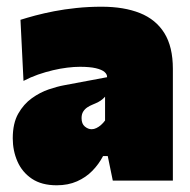

<svg xmlns="http://www.w3.org/2000/svg" viewBox="-20 -538 565 572"><path d="M149 14Q104 14 75 -5.5Q46 -25 32 -57Q18 -89 18 -126Q18 -170.5 34.2 -199.2Q50.5 -228 75 -245.5Q99.5 -263 125.5 -271.8Q151.5 -280.5 171 -284L299 -308Q299.5 -316.5 291.5 -323.5Q283.5 -330.5 265.5 -334.8Q247.5 -339 218 -339Q201 -339 180.5 -336.5Q160 -334 137.8 -328.8Q115.5 -323.5 93.2 -315.8Q71 -308 50 -297L41 -479Q60 -485 85.2 -491.8Q110.5 -498.5 141.2 -504.5Q172 -510.5 207.8 -514.2Q243.5 -518 283 -518Q349.5 -518 397 -499Q444.5 -480 469.8 -439.2Q495 -398.5 495 -333Q495 -307 495 -271.5Q495 -236 495 -212V-190Q495 -148 495 -100Q495 -52 495 0H316L301 -73H287Q274.5 -49 255.2 -29.2Q236 -9.5 209.5 2.2Q183 14 149 14ZM253 -153Q260 -153 267.2 -156.5Q274.5 -160 281 -165.8Q287.5 -171.5 293 -179V-250Q289 -245.5 284.5 -241.8Q280 -238 273 -234.2Q266 -230.5 255 -226Q247.5 -223 240.2 -218.2Q233 -213.5 228 -205.8Q223 -198 223 -186Q223 -169 232.8 -161Q242.5 -153 253 -153Z"/></svg>

Font: Commissioner Thin Black
Style: Regular
Weight: 900
Version: Version 1.000